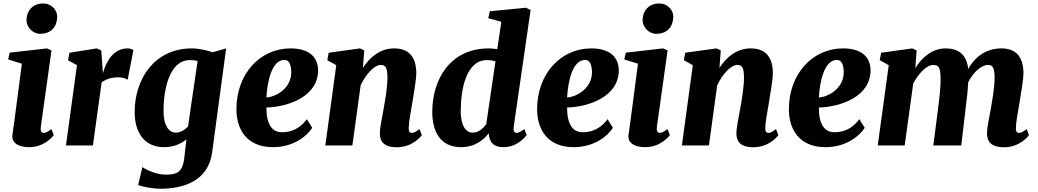

<svg xmlns="http://www.w3.org/2000/svg" viewBox="-20 -851 6070 1123"><path d="M213.9 -653.3C283.2 -653.3 313 -697.8 314.5 -752C315.4 -791 283.2 -830.6 231.4 -830.6C171.4 -830.6 136.2 -788.1 134.8 -734.9C133.8 -694.3 170.4 -653.3 213.9 -653.3ZM52.7 -63C46.4 -20.5 80.6 9.8 149.9 9.8C235.4 9.8 282.7 -45.9 294.4 -60.5L280.8 -96.2C258.3 -79.6 247.1 -73.7 235.8 -73.7C221.2 -73.7 215.3 -86.9 218.8 -110.8L281.2 -556.2L254.4 -567.9L36.6 -543L27.8 -503.4L107.9 -478.5C83 -291 64.5 -140.6 52.7 -63Z M365.7 0H523.4L574.7 -371.1C607.4 -390.6 635.3 -398.9 674.3 -398.9C692.9 -398.9 720.2 -391.6 726.6 -383.8L760.3 -558.1C755.4 -561.5 743.2 -567.9 726.1 -567.9C647.5 -567.9 604 -500 582 -422.9L572.3 -556.2L546.4 -567.9L386.2 -542.5L377.9 -499L430.2 -469.7Z M813 126 788.1 231C807.6 240.2 871.1 252.9 918.9 252.9C1049.8 252.9 1199.7 209.5 1221.2 37.6L1302.7 -567.9L1223.6 -545.4C1194.3 -555.7 1143.6 -567.9 1102.5 -567.9C881.3 -567.9 767.6 -386.2 767.6 -196.3C767.6 -84 817.9 9.8 939.9 9.8C996.1 9.8 1039.6 -10.7 1070.3 -35.6L1058.1 70.8C1047.9 159.7 1012.7 170.4 946.3 170.4C888.7 170.4 822.8 135.3 813 126ZM1008.8 -75.2C964.4 -75.2 936.5 -121.6 936.5 -201.7C936.5 -332 972.2 -499.5 1090.8 -499.5C1106.9 -499.5 1122.1 -498 1135.7 -494.1L1079.6 -110.8C1060.5 -90.8 1035.6 -75.2 1008.8 -75.2Z M1362.8 -210C1363.3 -98.6 1419.9 9.8 1576.7 9.8C1702.1 9.8 1779.3 -60.5 1806.2 -103.5L1774.9 -153.8C1749 -120.1 1707 -77.6 1629.4 -77.6C1572.8 -77.6 1538.1 -120.6 1538.1 -222.2C1661.1 -225.1 1845.2 -284.7 1840.3 -445.8C1837.4 -514.6 1791 -567.9 1679.7 -567.9C1500.5 -567.9 1361.8 -418.5 1362.8 -210ZM1538.1 -280.8C1543.5 -371.6 1568.4 -500.5 1643.6 -500.5C1669.4 -500.5 1681.6 -477.1 1683.6 -432.6C1686.5 -336.4 1595.2 -284.2 1538.1 -280.8Z M1882.8 0H2041L2089.4 -352.1C2119.6 -416.5 2168.9 -471.2 2207.5 -471.2C2233.4 -471.2 2245.1 -456.5 2246.1 -402.8C2247.1 -346.2 2233.4 -268.6 2224.1 -216.3C2213.9 -161.6 2201.7 -100.6 2201.7 -73.2C2201.7 -35.6 2212.9 10.3 2300.8 10.3C2388.7 10.3 2436.5 -46.4 2447.3 -60.5L2433.6 -96.2C2410.2 -78.6 2400.4 -73.7 2389.6 -73.7C2379.9 -73.7 2370.6 -77.1 2370.6 -100.6C2370.6 -136.7 2382.8 -196.8 2391.1 -246.6C2400.4 -301.3 2415 -391.1 2415 -420.4C2415 -529.8 2360.8 -567.9 2285.6 -567.9C2208.5 -567.9 2145.5 -522 2102.5 -453.6L2110.4 -556.2L2085 -567.9L1902.3 -542.5L1894.5 -499L1946.8 -469.7Z M2676.3 9.8C2758.3 9.8 2811 -34.2 2838.4 -71.8C2842.3 -18.6 2866.2 9.8 2924.3 9.8C3004.4 9.8 3049.3 -47.4 3060.5 -60.5L3046.9 -96.2C3022.9 -78.1 3011.2 -73.7 3002 -73.7C2986.3 -73.7 2981.4 -88.4 2984.9 -111.8L3083.5 -792.5L3056.2 -805.7L2845.2 -785.2L2835.9 -744.6L2912.1 -723.6L2888.7 -563.5C2871.6 -565.9 2854.5 -567.9 2838.9 -567.9C2612.8 -567.9 2508.3 -386.2 2508.3 -196.3C2508.3 -84 2554.2 9.8 2676.3 9.8ZM2745.1 -75.2C2700.7 -75.2 2674.8 -121.6 2674.8 -201.7C2674.8 -332 2708.5 -499.5 2827.1 -499.5C2845.7 -499.5 2862.8 -497.1 2877.9 -491.7L2824.2 -125.5C2805.7 -99.1 2778.3 -75.2 2745.1 -75.2Z M3121.6 -210C3122.1 -98.6 3178.7 9.8 3335.4 9.8C3460.9 9.8 3538.1 -60.5 3564.9 -103.5L3533.7 -153.8C3507.8 -120.1 3465.8 -77.6 3388.2 -77.6C3331.5 -77.6 3296.9 -120.6 3296.9 -222.2C3419.9 -225.1 3604 -284.7 3599.1 -445.8C3596.2 -514.6 3549.8 -567.9 3438.5 -567.9C3259.3 -567.9 3120.6 -418.5 3121.6 -210ZM3296.9 -280.8C3302.2 -371.6 3327.1 -500.5 3402.3 -500.5C3428.2 -500.5 3440.4 -477.1 3442.4 -432.6C3445.3 -336.4 3354 -284.2 3296.9 -280.8Z M3817.4 -653.3C3886.7 -653.3 3916.5 -697.8 3918 -752C3918.9 -791 3886.7 -830.6 3835 -830.6C3774.9 -830.6 3739.7 -788.1 3738.3 -734.9C3737.3 -694.3 3773.9 -653.3 3817.4 -653.3ZM3656.2 -63C3649.9 -20.5 3684.1 9.8 3753.4 9.8C3838.9 9.8 3886.2 -45.9 3897.9 -60.5L3884.3 -96.2C3861.8 -79.6 3850.6 -73.7 3839.4 -73.7C3824.7 -73.7 3818.8 -86.9 3822.3 -110.8L3884.8 -556.2L3857.9 -567.9L3640.1 -543L3631.3 -503.4L3711.4 -478.5C3686.5 -291 3668 -140.6 3656.2 -63Z M3968.3 0H4126.5L4174.8 -352.1C4205.1 -416.5 4254.4 -471.2 4293 -471.2C4318.8 -471.2 4330.6 -456.5 4331.5 -402.8C4332.5 -346.2 4318.8 -268.6 4309.6 -216.3C4299.3 -161.6 4287.1 -100.6 4287.1 -73.2C4287.1 -35.6 4298.3 10.3 4386.2 10.3C4474.1 10.3 4522 -46.4 4532.7 -60.5L4519 -96.2C4495.6 -78.6 4485.8 -73.7 4475.1 -73.7C4465.3 -73.7 4456.1 -77.1 4456.1 -100.6C4456.1 -136.7 4468.3 -196.8 4476.6 -246.6C4485.8 -301.3 4500.5 -391.1 4500.5 -420.4C4500.5 -529.8 4446.3 -567.9 4371.1 -567.9C4293.9 -567.9 4231 -522 4188 -453.6L4195.8 -556.2L4170.4 -567.9L3987.8 -542.5L3980 -499L4032.2 -469.7Z M4594.2 -210C4594.7 -98.6 4651.4 9.8 4808.1 9.8C4933.6 9.8 5010.7 -60.5 5037.6 -103.5L5006.3 -153.8C4980.5 -120.1 4938.5 -77.6 4860.8 -77.6C4804.2 -77.6 4769.5 -120.6 4769.5 -222.2C4892.6 -225.1 5076.7 -284.7 5071.8 -445.8C5068.8 -514.6 5022.5 -567.9 4911.1 -567.9C4731.9 -567.9 4593.3 -418.5 4594.2 -210ZM4769.5 -280.8C4774.9 -371.6 4799.8 -500.5 4875 -500.5C4900.9 -500.5 4913.1 -477.1 4915 -432.6C4918 -336.4 4826.7 -284.2 4769.5 -280.8Z M5113.8 0H5271.5L5321.3 -362.3C5352.1 -421.9 5401.9 -471.2 5436 -471.2C5466.8 -471.2 5480 -461.4 5481.4 -400.4C5482.9 -343.8 5473.6 -269.5 5466.8 -216.3L5439 0H5602.5L5631.3 -246.6C5636.7 -284.2 5641.1 -329.6 5643.1 -370.1C5673.8 -430.7 5721.2 -471.2 5758.8 -471.2C5784.7 -471.2 5796.4 -456.5 5797.4 -402.8C5798.3 -346.2 5784.7 -268.6 5775.4 -216.3C5765.1 -161.6 5752.9 -100.6 5752.9 -73.2C5752.9 -35.6 5764.2 10.3 5852.1 10.3C5939.9 10.3 5987.8 -46.4 5998.5 -60.5L5984.9 -96.2C5961.4 -78.6 5951.7 -73.7 5940.9 -73.7C5931.2 -73.7 5921.9 -77.1 5921.9 -100.6C5921.9 -136.7 5934.1 -196.8 5942.4 -246.6C5951.7 -301.3 5966.3 -391.1 5966.3 -420.4C5966.3 -529.8 5912.1 -567.9 5836.9 -567.9C5752.4 -567.9 5685.5 -523.9 5643.1 -447.3C5633.3 -536.6 5581.5 -567.9 5510.3 -567.9C5435.5 -567.9 5373.5 -517.6 5333.5 -452.6L5341.3 -556.2L5315.4 -567.9L5133.8 -542.5L5125.5 -499L5178.2 -469.7Z"/></svg>

Font: Merriweather
Style: Heavy Italic
Weight: 900
Italic angle: -7.5°
Designer: Eben Sorkin
Foundry: Eben Sorkin
Version: Version 1.001